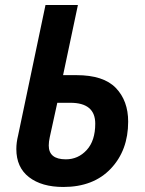

<svg xmlns="http://www.w3.org/2000/svg" viewBox="-20 -734 577 764"><path d="M490 -250Q490 -333 441 -384Q392 -435 284 -435H231L290 -714H161L52 -195Q45 -167 45 -141Q45 -68 95.5 -29Q146 10 232 10Q352 10 421 -63Q490 -136 490 -250ZM174 -155Q174 -170 178 -188L208 -325H260Q359 -325 359 -242Q359 -174 325 -137Q291 -100 242 -100Q174 -100 174 -155Z"/></svg>

Font: Noto Sans UI SemiCondensed
Style: Bold Italic
Weight: 700
Width: 4
Designer: Monotype Design Team
Foundry: Monotype Imaging Inc.
Version: 1.001